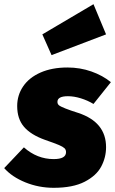

<svg xmlns="http://www.w3.org/2000/svg" viewBox="-47 -876 549 916"><path d="M482 -484 399 -380Q371 -397 338.5 -407Q306 -417 277 -417Q227 -417 227 -390Q227 -380 234 -374Q241 -368 265 -358.5Q289 -349 327 -337Q459 -293 459 -174Q459 -125 436 -81.5Q413 -38 357 -9Q301 20 209 20Q138 20 74 -6Q10 -32 -27 -74L67 -173Q130 -117 209 -117Q268 -117 268 -150Q268 -162 260.5 -169Q253 -176 234.5 -184Q216 -192 167 -209Q100 -233 67.5 -271Q35 -309 35 -370Q35 -422 63.5 -464Q92 -506 146.5 -530Q201 -554 275 -554Q335 -554 389 -535Q443 -516 482 -484ZM399 -856 459 -712 199 -613 155 -712Z"/></svg>

Font: Fira Sans Black
Style: Italic
Weight: 900
Italic angle: -8°
Designer: Carrois Corporate & Edenspiekermann AG
Foundry: Carrois Corporate GbR & Edenspiekermann AG
Version: Version 4.203